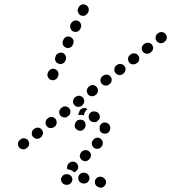

<svg xmlns="http://www.w3.org/2000/svg" viewBox="-20 -605 800 898"><path d="M216 -232Q226 -228 235 -231Q245 -235 250 -244L251 -248Q256 -257 252 -267Q249 -277 239 -281Q235 -283 230 -284Q225 -284 220 -282Q216 -280 212 -277Q208 -274 206 -269L204 -266Q200 -256 203 -247Q207 -237 216 -232ZM239 -322Q240 -317 244 -313Q247 -310 252 -308Q261 -303 271 -307Q281 -310 285 -320L287 -323Q291 -333 288 -342Q284 -352 275 -357Q265 -361 256 -357Q246 -354 241 -345L240 -341Q238 -336 237 -331Q237 -326 239 -322ZM287 -383Q296 -378 306 -382Q316 -385 320 -395L322 -399Q326 -408 323 -418Q319 -427 310 -432Q301 -436 291 -433Q281 -429 277 -420L275 -416Q271 -407 274 -397Q278 -387 287 -383ZM322 -458Q332 -454 342 -457Q351 -461 356 -470L357 -474Q362 -483 358 -493Q355 -503 345 -507Q336 -511 326 -508Q317 -504 312 -495L310 -491Q306 -482 310 -472Q313 -463 322 -458ZM358 -533Q362 -531 367 -531Q372 -531 377 -532Q382 -534 385 -538Q389 -541 391 -545L393 -549Q397 -558 394 -568Q390 -578 381 -582Q376 -584 371 -585Q366 -585 362 -583Q357 -582 353 -578Q350 -575 347 -570L346 -567Q341 -557 345 -548Q348 -538 358 -533ZM64 65Q64 70 65 75Q66 80 69 84Q76 92 86 93Q96 95 104 88L107 86Q111 83 113 79Q116 75 116 70Q117 65 116 60Q114 55 111 51Q105 43 95 42Q84 40 76 47L74 49Q70 52 67 56Q65 60 64 65ZM134 34Q140 42 150 44Q161 45 169 39L171 37Q179 30 181 20Q182 10 176 2Q169 -7 159 -8Q149 -9 141 -3L138 -1Q130 5 129 16Q127 26 134 34ZM198 -16Q204 -7 215 -6Q225 -5 233 -11L236 -13Q244 -19 245 -30Q246 -40 240 -48Q234 -56 223 -58Q213 -59 205 -53L203 -51Q194 -44 193 -34Q192 -24 198 -16ZM262 -65Q265 -61 270 -59Q274 -56 279 -56Q284 -55 289 -56Q293 -58 297 -61L300 -63Q308 -69 309 -79Q311 -90 304 -98Q301 -102 297 -104Q293 -107 288 -107Q283 -108 278 -107Q273 -105 269 -102L267 -100Q259 -94 257 -84Q256 -73 262 -65ZM327 -115Q330 -111 334 -108Q338 -106 343 -105Q348 -105 353 -106Q358 -107 362 -110L364 -112Q372 -119 374 -129Q375 -139 369 -147Q366 -151 361 -154Q357 -156 352 -157Q347 -158 342 -156Q338 -155 334 -152L331 -150Q323 -144 322 -133Q320 -123 327 -115ZM386 -183Q385 -178 387 -173Q388 -168 391 -165Q397 -156 408 -155Q418 -154 426 -160L429 -162Q437 -168 438 -179Q439 -189 433 -197Q427 -205 417 -207Q406 -208 398 -202L396 -200Q392 -197 389 -192Q387 -188 386 -183ZM455 -214Q462 -206 472 -205Q482 -203 490 -210L493 -212Q501 -218 502 -228Q504 -238 497 -247Q491 -255 481 -256Q471 -257 462 -251L460 -249Q452 -243 450 -233Q449 -222 455 -214ZM520 -264Q526 -256 536 -254Q547 -253 555 -259L557 -261Q566 -268 567 -278Q568 -288 562 -296Q556 -304 545 -306Q535 -307 527 -301L524 -299Q516 -293 515 -282Q513 -272 520 -264ZM584 -313Q590 -305 601 -304Q611 -303 619 -309L622 -311Q630 -317 631 -327Q633 -338 626 -346Q620 -354 610 -355Q599 -357 591 -350L589 -349Q580 -342 579 -332Q578 -322 584 -313ZM648 -363Q655 -355 665 -354Q675 -352 684 -359L686 -361Q694 -367 696 -377Q697 -387 691 -396Q684 -404 674 -405Q664 -406 655 -400L653 -398Q645 -392 643 -382Q642 -371 648 -363ZM713 -413Q719 -405 729 -403Q740 -402 748 -408L750 -410Q759 -416 760 -427Q761 -437 755 -445Q749 -453 738 -455Q728 -456 720 -450L717 -448Q709 -442 708 -431Q706 -421 713 -413ZM459 271Q464 270 468 266Q471 263 473 259Q478 249 475 240Q471 230 462 225L460 224Q450 219 440 223Q431 226 426 235Q422 245 425 255Q428 264 438 269L440 270Q445 272 449 273Q454 273 459 271ZM314 248Q317 244 318 239Q319 234 318 229Q317 225 314 220Q311 216 307 214Q303 211 298 210Q293 209 289 210H286Q276 212 270 221Q264 230 266 240Q267 245 270 249Q273 253 277 256Q281 258 286 259Q291 260 296 259H298Q303 258 307 255Q312 252 314 248ZM398 229Q399 224 397 220Q395 215 392 211Q389 208 384 206Q380 203 375 203H372Q362 202 354 209Q346 216 346 227Q346 232 347 236Q349 241 352 245Q356 248 360 251Q364 253 369 253H372Q383 254 390 247Q398 240 398 229ZM327 201Q324 198 320 195Q312 189 302 188Q299 187 295 187Q294 184 294 182Q293 179 294 176Q294 171 296 167Q298 162 302 159L304 157Q312 150 322 151Q332 151 339 159Q343 163 344 168Q346 172 346 177Q345 181 344 185Q342 189 339 192Q339 192 339 193Q338 194 336 195L335 196Q333 198 331 199Q329 200 327 201ZM353 123Q353 128 355 133Q357 137 360 141Q367 148 378 149Q388 149 395 142L397 140Q405 133 405 123Q406 112 399 105Q395 101 391 99Q386 97 381 97Q376 97 372 98Q367 100 363 104L361 105Q358 109 356 113Q354 118 353 123ZM409 68Q410 73 412 78Q415 82 418 85Q426 92 437 91Q447 90 454 82L455 80Q459 76 460 71Q461 66 461 61Q461 57 458 52Q456 48 452 45Q444 38 434 39Q423 40 417 48L415 50Q412 54 410 59Q409 63 409 68ZM468 20Q473 21 478 19Q483 18 487 15Q490 11 493 7Q495 3 495 -2Q496 -4 496 -6Q496 -11 494 -16Q492 -21 489 -24Q486 -28 481 -30Q477 -32 472 -32Q461 -33 454 -26Q446 -19 446 -8Q446 -8 446 -7Q445 4 451 12Q458 19 468 20ZM370 -42Q366 -44 361 -45Q356 -46 351 -45Q346 -44 342 -42Q338 -39 335 -35Q334 -33 333 -31Q328 -22 330 -12Q333 -2 342 3Q346 6 351 6Q356 7 361 6Q365 5 369 2Q373 -1 376 -6Q376 -6 377 -7Q382 -15 380 -26Q378 -36 370 -42ZM400 -43Q394 -51 395 -61Q396 -72 403 -78Q411 -85 422 -84Q424 -84 426 -83Q431 -83 435 -80Q439 -78 442 -74Q445 -70 446 -65Q448 -60 447 -55Q447 -53 446 -51Q445 -49 444 -47Q441 -45 439 -42Q435 -39 433 -36Q430 -35 426 -34Q422 -33 419 -34Q418 -34 417 -34Q407 -35 400 -43ZM345 -67 351 -83Q354 -93 363 -97Q373 -102 383 -98Q384 -98 386 -97Q387 -96 389 -95Q381 -89 377 -80Q373 -73 372 -65Q369 -66 366 -67Q356 -69 347 -67Q346 -67 345 -67Z"/></svg>

Font: FRB American Cursive Guidelines Arrows Dotted Black
Style: Bold Italic
Weight: 900
Italic angle: -25°
Version: Version 2.0;Modular Font Editor K font №1